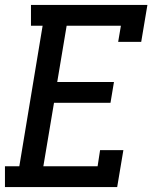

<svg xmlns="http://www.w3.org/2000/svg" viewBox="-21 -755 641 775"><path d="M-1 0V-84H57L151 -651H104V-735H574L549 -586H456L467 -651H248L210 -424H439L425 -340H197L154 -84H373L383 -149H477L452 0Z"/></svg>

Font: Iosevka Etoile Medium Oblique
Style: Regular
Weight: 500
Italic angle: -9°
Designer: Belleve Invis
Foundry: Belleve Invis
Version: Version 15.5.2; ttfautohint (v1.8.4)